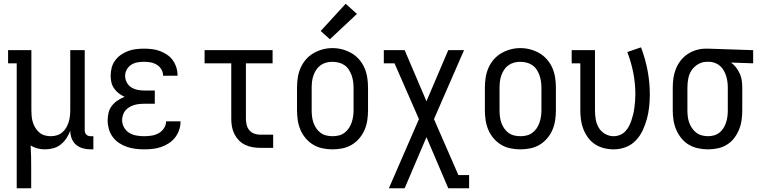

<svg xmlns="http://www.w3.org/2000/svg" viewBox="-20 -787 4040 1022"><path d="M69 215V-450H23V-520H147V-200Q147 -184 148.5 -167.5Q150 -151 155 -135.5Q160 -120 168.5 -106Q177 -92 189.5 -81.5Q202 -71 218 -66.5Q234 -62 250 -62Q266 -62 282 -66.5Q298 -71 310.5 -81.5Q323 -92 331.5 -106Q340 -120 345 -135.5Q350 -151 352 -167.5Q354 -184 354 -200V-520H431V-93Q431 -87 433 -81Q435 -75 439.5 -70.5Q444 -66 450 -64Q456 -62 462 -62H477V8H462Q442 8 421.5 2.5Q401 -3 385 -16.5Q369 -30 361.5 -50Q354 -70 354 -91Q346 -70 333.5 -51Q321 -32 303.5 -18Q286 -4 264 2Q242 8 219 8Q199 8 179.5 3Q160 -2 143 -13Q145 17 145.5 47Q146 77 146 107V215Z M747 8Q724 8 700.5 5Q677 2 655 -5.5Q633 -13 613.5 -26Q594 -39 580 -58Q566 -77 559.5 -100Q553 -123 553 -146Q553 -167 558 -187.5Q563 -208 576 -224.5Q589 -241 606.5 -252.5Q624 -264 643 -272Q627 -279 612.5 -290Q598 -301 587.5 -316Q577 -331 573 -348.5Q569 -366 569 -384Q569 -406 574.5 -427Q580 -448 593 -465.5Q606 -483 624 -495.5Q642 -508 662 -515.5Q682 -523 704 -525.5Q726 -528 747 -528Q768 -528 789.5 -525.5Q811 -523 831 -515.5Q851 -508 869 -496Q887 -484 899.5 -466.5Q912 -449 918.5 -428.5Q925 -408 925 -387Q925 -386 925 -385Q925 -384 925 -384H848Q848 -384 848 -384.5Q848 -385 848 -385Q848 -403 838.5 -418.5Q829 -434 814 -443Q799 -452 782 -455Q765 -458 747 -458Q729 -458 711.5 -455Q694 -452 679 -442.5Q664 -433 655 -417Q646 -401 646 -383Q646 -365 655 -348Q664 -331 679.5 -321.5Q695 -312 713.5 -308.5Q732 -305 750 -305H804V-235H750Q736 -235 722 -233.5Q708 -232 694.5 -228Q681 -224 669 -217Q657 -210 648 -199.5Q639 -189 634.5 -175Q630 -161 630 -148Q630 -127 640.5 -108.5Q651 -90 668.5 -79.5Q686 -69 706.5 -65.5Q727 -62 747 -62Q767 -62 786.5 -65Q806 -68 823.5 -77.5Q841 -87 852.5 -104Q864 -121 864 -141Q864 -141 864 -141Q864 -141 864 -141H941Q941 -141 941 -140.5Q941 -140 941 -140Q941 -117 933.5 -95Q926 -73 912 -55Q898 -37 878.5 -24.5Q859 -12 837.5 -4.5Q816 3 793 5.5Q770 8 747 8Z M1366 0Q1345 0 1324.5 -3.5Q1304 -7 1285 -16Q1266 -25 1251.5 -40Q1237 -55 1227.5 -74Q1218 -93 1214.5 -113.5Q1211 -134 1211 -155V-450H1069V-520H1431V-450H1289V-155Q1289 -138 1293 -122Q1297 -106 1307.5 -93.5Q1318 -81 1334 -75.5Q1350 -70 1366 -70H1434V0Z M1750 8Q1723 8 1696.5 2.5Q1670 -3 1647.5 -16.5Q1625 -30 1607.5 -50.5Q1590 -71 1579.5 -95.5Q1569 -120 1565 -146.5Q1561 -173 1561 -200V-320Q1561 -347 1565 -373.5Q1569 -400 1579.5 -424.5Q1590 -449 1607.5 -469.5Q1625 -490 1648 -503.5Q1671 -517 1697 -524Q1723 -531 1750 -531Q1777 -531 1803 -524Q1829 -517 1852 -503.5Q1875 -490 1892.5 -469.5Q1910 -449 1920.5 -424.5Q1931 -400 1935 -373.5Q1939 -347 1939 -320V-200Q1939 -173 1935 -146.5Q1931 -120 1920.5 -95.5Q1910 -71 1892.5 -50.5Q1875 -30 1852.5 -16.5Q1830 -3 1803.5 2.5Q1777 8 1750 8ZM1750 -62Q1767 -62 1783.5 -66Q1800 -70 1813.5 -80Q1827 -90 1836.5 -104Q1846 -118 1851.5 -134Q1857 -150 1859.5 -166.5Q1862 -183 1862 -200V-320Q1862 -337 1859.5 -354Q1857 -371 1851.5 -386.5Q1846 -402 1836.5 -416.5Q1827 -431 1813 -440.5Q1799 -450 1782 -454Q1765 -458 1748 -458Q1732 -458 1715.5 -453.5Q1699 -449 1685.5 -439Q1672 -429 1663 -415Q1654 -401 1648.5 -385.5Q1643 -370 1641 -353.5Q1639 -337 1639 -320V-200Q1639 -183 1641 -166.5Q1643 -150 1648.5 -134Q1654 -118 1663.5 -104Q1673 -90 1686.5 -80Q1700 -70 1716.5 -66Q1733 -62 1750 -62ZM1736 -578 1687 -622 1820 -767 1880 -713Z M2050 215 2210 -153 2080 -450H2023V-520H2134L2250 -248L2366 -520H2450L2290 -153L2420 145H2477V215H2366L2250 -57L2134 215Z M2750 8Q2723 8 2696.5 2.5Q2670 -3 2647.5 -16.5Q2625 -30 2607.5 -50.5Q2590 -71 2579.5 -95.5Q2569 -120 2565 -146.5Q2561 -173 2561 -200V-320Q2561 -347 2565 -373.5Q2569 -400 2579.5 -424.5Q2590 -449 2607.5 -469.5Q2625 -490 2648 -503.5Q2671 -517 2697 -524Q2723 -531 2750 -531Q2777 -531 2803 -524Q2829 -517 2852 -503.5Q2875 -490 2892.5 -469.5Q2910 -449 2920.5 -424.5Q2931 -400 2935 -373.5Q2939 -347 2939 -320V-200Q2939 -173 2935 -146.5Q2931 -120 2920.5 -95.5Q2910 -71 2892.5 -50.5Q2875 -30 2852.5 -16.5Q2830 -3 2803.5 2.5Q2777 8 2750 8ZM2750 -62Q2767 -62 2783.5 -66Q2800 -70 2813.5 -80Q2827 -90 2836.5 -104Q2846 -118 2851.5 -134Q2857 -150 2859.5 -166.5Q2862 -183 2862 -200V-320Q2862 -337 2859.5 -354Q2857 -371 2851.5 -386.5Q2846 -402 2836.5 -416.5Q2827 -431 2813 -440.5Q2799 -450 2782 -454Q2765 -458 2748 -458Q2732 -458 2715.5 -453.5Q2699 -449 2685.5 -439Q2672 -429 2663 -415Q2654 -401 2648.5 -385.5Q2643 -370 2641 -353.5Q2639 -337 2639 -320V-200Q2639 -183 2641 -166.5Q2643 -150 2648.5 -134Q2654 -118 2663.5 -104Q2673 -90 2686.5 -80Q2700 -70 2716.5 -66Q2733 -62 2750 -62Z M3246 8Q3220 8 3194.5 1.5Q3169 -5 3147.5 -19Q3126 -33 3110.5 -54Q3095 -75 3085.5 -99Q3076 -123 3072.5 -148.5Q3069 -174 3069 -200V-450H3023V-520H3147V-200Q3147 -176 3151 -152Q3155 -128 3167 -107.5Q3179 -87 3200.5 -74.5Q3222 -62 3245 -62Q3263 -62 3279.5 -68.5Q3296 -75 3308 -87.5Q3320 -100 3328 -115.5Q3336 -131 3341.5 -147.5Q3347 -164 3351 -181Q3355 -198 3357 -215Q3359 -232 3360.5 -249.5Q3362 -267 3362 -285Q3362 -342 3351 -399Q3340 -456 3319 -510L3392 -535Q3415 -475 3427 -411.5Q3439 -348 3439 -284Q3439 -252 3435.5 -219Q3432 -186 3423.5 -154.5Q3415 -123 3401 -93Q3387 -63 3364 -39Q3341 -15 3310 -3.5Q3279 8 3246 8Z M3749 8Q3723 8 3696.5 2.5Q3670 -3 3647 -16.5Q3624 -30 3607 -51Q3590 -72 3579.5 -96.5Q3569 -121 3565 -147Q3561 -173 3561 -200V-320Q3561 -346 3564.5 -371Q3568 -396 3577.5 -420Q3587 -444 3603 -464.5Q3619 -485 3640 -499Q3661 -513 3686 -520.5Q3711 -528 3736 -528Q3740 -528 3743.5 -528Q3747 -528 3750 -528L3989 -520V-450L3871 -454Q3887 -443 3898.5 -427.5Q3910 -412 3918 -394.5Q3926 -377 3928.5 -358Q3931 -339 3931 -320V-200Q3931 -174 3927.5 -148Q3924 -122 3914 -97.5Q3904 -73 3888 -52Q3872 -31 3849.5 -17Q3827 -3 3801 2.5Q3775 8 3749 8ZM3749 -62Q3765 -62 3781 -66.5Q3797 -71 3810 -81.5Q3823 -92 3831.5 -106Q3840 -120 3845 -135.5Q3850 -151 3852 -167.5Q3854 -184 3854 -200V-320Q3854 -336 3852 -351.5Q3850 -367 3845.5 -381.5Q3841 -396 3833.5 -410Q3826 -424 3814.5 -434.5Q3803 -445 3788.5 -451Q3774 -457 3759 -458H3750Q3748 -458 3746 -458Q3744 -458 3742 -458Q3718 -458 3696.5 -445.5Q3675 -433 3661.5 -413Q3648 -393 3643.5 -368.5Q3639 -344 3639 -320V-200Q3639 -183 3641 -166.5Q3643 -150 3648.5 -134.5Q3654 -119 3663.5 -105Q3673 -91 3686 -81Q3699 -71 3715.5 -66.5Q3732 -62 3749 -62Z"/></svg>

Font: Iosevka Slab
Style: Regular
Weight: 400
Monospace: yes
Designer: Belleve Invis
Foundry: Belleve Invis
Version: Version 11.2.4; ttfautohint (v1.8.3)